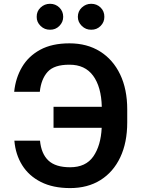

<svg xmlns="http://www.w3.org/2000/svg" viewBox="-20 -961 730 991"><path d="M54.2 -234.9H186.5Q192.9 -167.5 229.7 -132.6Q266.6 -97.7 341.8 -97.7Q422.9 -97.7 461.7 -153.6Q500.5 -209.5 504.9 -301.3H256.3V-409.7H505.4Q502.9 -512.7 460.7 -570.1Q418.5 -627.4 338.4 -627Q259.8 -627.4 226.1 -590.3Q192.4 -553.2 185.5 -487.3H53.2Q60.5 -558.6 93.8 -615Q127 -671.4 187.7 -704.3Q248.5 -737.3 338.4 -737.3Q429.7 -737.3 496.6 -695.3Q563.5 -653.3 600.1 -576.9Q636.7 -500.5 636.7 -396.5V-329.1Q636.7 -225.1 600.8 -149.2Q564.9 -73.2 498.8 -31.7Q432.6 9.8 341.8 9.8Q253.4 9.8 191.2 -21.7Q128.9 -53.2 94.5 -108.4Q60.1 -163.6 54.2 -234.9ZM238.3 -807.6Q210 -807.1 189.5 -827.1Q168.9 -847.2 169.4 -874Q168.9 -902.8 189.5 -922.1Q210 -941.4 238.3 -941.4Q266.6 -941.4 286.4 -922.1Q306.2 -902.8 306.2 -874Q306.2 -847.2 286.4 -827.1Q266.6 -807.1 238.3 -807.6ZM450.7 -807.6Q422.9 -807.1 402.3 -827.1Q381.8 -847.2 381.8 -874Q381.8 -902.8 402.3 -922.1Q422.9 -941.4 450.7 -941.4Q479.5 -941.4 499.3 -922.1Q519 -902.8 518.6 -874Q519 -847.2 499.3 -827.1Q479.5 -807.1 450.7 -807.6Z"/></svg>

Font: Inter Semi Bold
Style: Regular
Weight: 600
Designer: Rasmus Andersson
Foundry: rsms
Version: Version 4.000;git-e0f93cc